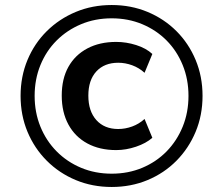

<svg xmlns="http://www.w3.org/2000/svg" viewBox="-20 -735 855 765"><path d="M425 10Q348 10 282 -17.5Q216 -45 166.5 -94.5Q117 -144 89.5 -210Q62 -276 62 -353Q62 -430 89.5 -496Q117 -562 166.5 -611Q216 -660 282 -687.5Q348 -715 425 -715Q502 -715 568 -687.5Q634 -660 683 -611Q732 -562 759.5 -496Q787 -430 787 -353Q787 -276 759.5 -210Q732 -144 683 -94.5Q634 -45 568 -17.5Q502 10 425 10ZM443 -137Q377 -137 328 -163.5Q279 -190 252.5 -239Q226 -288 226 -354Q226 -421 252.5 -468.5Q279 -516 328 -542Q377 -568 443 -568Q483 -568 522.5 -555.5Q562 -543 587 -520L556 -445Q534 -465 506.5 -475Q479 -485 451 -485Q396 -485 364 -450.5Q332 -416 332 -354Q332 -292 364 -256.5Q396 -221 451 -221Q479 -221 506.5 -231Q534 -241 556 -261L587 -186Q562 -164 522 -150.5Q482 -137 443 -137ZM425 -43Q491 -43 547 -66.5Q603 -90 644 -132Q685 -174 708 -230.5Q731 -287 731 -353Q731 -419 708 -475.5Q685 -532 644 -573.5Q603 -615 547 -638.5Q491 -662 425 -662Q359 -662 303 -638.5Q247 -615 205.5 -573.5Q164 -532 141 -475.5Q118 -419 118 -353Q118 -287 141 -230.5Q164 -174 205.5 -132Q247 -90 303 -66.5Q359 -43 425 -43Z"/></svg>

Font: Nunito Sans 12pt ExtraLight 12pt
Style: Bold Italic
Weight: 700
Italic angle: -9°
Version: Version 3.101;gftools[0.9.27]